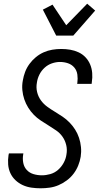

<svg xmlns="http://www.w3.org/2000/svg" viewBox="-20 -1007 540 1035"><path d="M199 8Q174 8 149.5 4.5Q125 1 103 -9Q81 -19 63.5 -35.5Q46 -52 36 -73.5Q26 -95 24 -120Q22 -145 26 -171L28 -180H106L105 -174Q101 -151 105.5 -128.5Q110 -106 124.5 -90.5Q139 -75 160.5 -68.5Q182 -62 206 -62Q228 -62 251 -68.5Q274 -75 292.5 -91Q311 -107 323 -129Q335 -151 338 -173Q343 -200 337 -225Q331 -250 317 -270Q303 -290 282.5 -304Q262 -318 241 -331Q220 -344 199.5 -357.5Q179 -371 162 -388.5Q145 -406 132 -427Q119 -448 111 -471.5Q103 -495 100.5 -521Q98 -547 103 -573Q107 -597 115.5 -619.5Q124 -642 139 -662.5Q154 -683 173.5 -699Q193 -715 215.5 -725Q238 -735 262 -739Q286 -743 310 -743Q335 -743 358.5 -739Q382 -735 403.5 -725Q425 -715 441 -698Q457 -681 466 -659.5Q475 -638 477 -613.5Q479 -589 475 -564L474 -555H396L397 -561Q400 -583 397 -605Q394 -627 380.5 -643Q367 -659 346.5 -666Q326 -673 303 -673Q282 -673 260 -665.5Q238 -658 220.5 -642Q203 -626 192.5 -605Q182 -584 179 -562Q174 -536 180 -511Q186 -486 200.5 -466Q215 -446 235 -431.5Q255 -417 276 -404.5Q297 -392 317.5 -378Q338 -364 355 -346.5Q372 -329 385 -308.5Q398 -288 406 -264Q414 -240 416.5 -214Q419 -188 415 -162Q411 -138 401.5 -114.5Q392 -91 376.5 -70.5Q361 -50 340 -34.5Q319 -19 296 -9Q273 1 248 4.5Q223 8 199 8ZM283 -815 211 -955 263 -982 337 -871 450 -987 493 -950 375 -815Z"/></svg>

Font: Iosevka Term Curly
Style: Italic
Weight: 400
Italic angle: -9°
Designer: Belleve Invis
Foundry: Belleve Invis
Version: Version 32.3.0